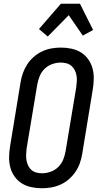

<svg xmlns="http://www.w3.org/2000/svg" viewBox="-20 -997 540 1025"><path d="M204 8Q175 8 147 2Q119 -4 96.5 -18Q74 -32 58 -54.5Q42 -77 35 -103.5Q28 -130 28.5 -159Q29 -188 34 -217L90 -559Q94 -584 103 -608.5Q112 -633 126.5 -655Q141 -677 161.5 -694.5Q182 -712 205.5 -723Q229 -734 254.5 -738.5Q280 -743 305 -743Q334 -743 362 -737Q390 -731 412.5 -717Q435 -703 451 -680.5Q467 -658 474 -631.5Q481 -605 480.5 -576Q480 -547 475 -518L419 -176Q415 -151 406.5 -126.5Q398 -102 383 -80Q368 -58 348 -40.5Q328 -23 304 -12Q280 -1 254.5 3.5Q229 8 204 8ZM205 -72Q227 -72 250 -80Q273 -88 290.5 -105Q308 -122 317 -144Q326 -166 330 -189L387 -531Q389 -547 390 -563Q391 -579 388.5 -594Q386 -609 379 -622.5Q372 -636 361 -645.5Q350 -655 335 -659Q320 -663 304 -663Q282 -663 259 -655Q236 -647 218.5 -630Q201 -613 192 -591Q183 -569 179 -546L122 -204Q120 -188 119.5 -172Q119 -156 121.5 -141Q124 -126 130.5 -112.5Q137 -99 148 -89.5Q159 -80 174 -76Q189 -72 205 -72ZM235 -802 188 -842 305 -977H407L477 -837L422 -807L347 -916Z"/></svg>

Font: Iosevka Medium
Style: Italic
Weight: 500
Italic angle: -9°
Monospace: yes
Designer: Belleve Invis
Foundry: Belleve Invis
Version: Version 32.5.0; ttfautohint (v1.8.4)